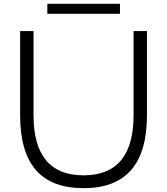

<svg xmlns="http://www.w3.org/2000/svg" viewBox="-20 -972 872 1002"><path d="M747 -810V-370Q747 10 417 10Q249 10 167 -85Q85 -180 85 -370V-810H155V-371Q155 -57 416 -57Q677 -57 677 -371V-810ZM606 -952V-900H227V-952Z"/></svg>

Font: Sinkin Sans 300 Light
Style: Regular
Weight: 300
Designer: Keith Bates
Foundry: K-Type
Version: Sinkin Sans (version 1.0)  by Keith Bates   •   © 2014   www